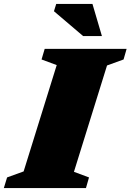

<svg xmlns="http://www.w3.org/2000/svg" viewBox="-50 -955 664 975"><path d="M238 -624.5 161 -653 177 -707H593L577.5 -653L493.5 -622.5L325.5 -82.5L402 -54L386.5 0H-30.5L-14 -54L70 -84.5ZM467.5 -772H372L224 -898L235.5 -935H419.5Z"/></svg>

Font: Newsreader 6pt ExtraBold
Style: Italic
Weight: 800
Italic angle: -17°
Designer: Hugues Gentile
Foundry: Production Type
Version: Version 1.003; ttfautohint (v1.8.3)